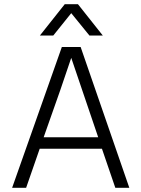

<svg xmlns="http://www.w3.org/2000/svg" viewBox="-20 -899 677 919"><path d="M235 -729H171L290 -879H353L472 -729H408L321 -836ZM105 0H38L276 -674H366L599 0H532L468 -187H170ZM321 -622Q283 -506 189 -242H450Z"/></svg>

Font: Hind Mysuru Light
Style: Regular
Weight: 300
Designer: Manushi Parikh, Hitesh Malaviya
Foundry: Indian Type Foundry
Version: Version 0.703;PS 1.0;hotconv 1.0.86;makeotf.lib2.5.63406